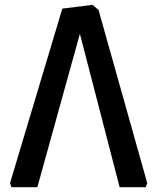

<svg xmlns="http://www.w3.org/2000/svg" viewBox="-20 -775 651 795"><path d="M363 -755 388 -733.7 589.7 -16.7 583.3 0H475.3L287.7 -724.3L329.7 -703.3L134.7 0H27.3L21.7 -17.3L238 -739.3Z"/></svg>

Font: Fustat
Style: Regular
Weight: 400
Designer: Mohamed Gaber, Khaled Hosny, Laura Garcia Mut
Foundry: Kief Type Foundry, Alif Type Foundry, Hard Type Foundry
Version: Version 1.007